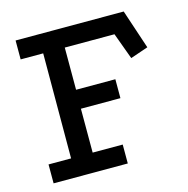

<svg xmlns="http://www.w3.org/2000/svg" viewBox="-91 -677 749 765"><g transform="rotate(-15 283.5 -294.5)"><path d="M39 -589H485L539 -427L466 -402L426 -511H221V-337H383V-259H220V-78H344V0H38V-78H131L132 -511H39Z"/></g></svg>

Font: Podkova Medium
Style: Regular
Weight: 500
Designer: Ilya Yudin
Foundry: Cyreal (www.cyreal.org)
Version: Version 2.103